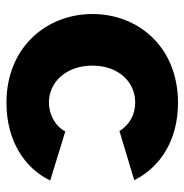

<svg xmlns="http://www.w3.org/2000/svg" viewBox="-8 -568 585 610"><g transform="rotate(90 285.0 -262.5)"><path d="M306 10C427 10 514 -48 553 -129L397 -177C381 -146 345 -125 305 -125C240 -125 188 -180 188 -263C188 -345 239 -399 305 -399C344 -399 376 -381 396 -349L552 -396C511 -478 426 -535 306 -535C128 -535 24 -408 24 -263C24 -118 129 10 306 10Z"/></g></svg>

Font: FIGSv2-sans-serif ExtraBold
Style: Regular
Weight: 800
Designer: Matt McInerney, Pablo Impallari, Rodrigo Fuenzalida,Mirko Velimirovic
Foundry: Matt McInerney, Pablo Impallari, Rodrigo Fuenzalida
Version: Version 4.021;hotconv 1.0.109;makeotfexe 2.5.65596